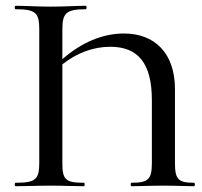

<svg xmlns="http://www.w3.org/2000/svg" viewBox="-20 -645 701 665"><path d="M652 -12C597 -12 586 -24 586 -81V-336C586 -463 514 -529 409 -529C336 -529 262 -498 196 -440V-542C196 -599 208 -613 277 -613C281 -613 281 -625 277 -625C245 -625 204 -622 155 -622C109 -622 67 -625 34 -625C30 -625 30 -613 34 -613C103 -613 116 -601 116 -544V-81C116 -23 103 -12 34 -12C30 -12 30 0 34 0C67 0 109 -2 155 -2C201 -2 239 0 271 0C274 0 274 -12 271 -12C206 -12 196 -23 196 -81V-422C245 -461 302 -483 362 -483C459 -483 506 -425 506 -298V-81C506 -24 494 -12 435 -12C432 -12 432 0 435 0C462 0 502 -2 546 -2C591 -2 626 0 652 0C656 0 656 -12 652 -12Z"/></svg>

Font: Cormorant Infant Book
Style: Regular
Weight: 500
Designer: Christian Thalmann (Catharsis Fonts)
Version: Version 1.000;PS 002.000;hotconv 1.0.88;makeotf.lib2.5.64775